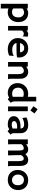

<svg xmlns="http://www.w3.org/2000/svg" viewBox="1965 -2768 991 4962"><g transform="rotate(90 2461.0 -287.5)"><path d="M198.7 -10.3V133.3Q198.7 175.3 200.7 188H79.1V-510.3H198.7V-478.5Q257.8 -520 312 -520Q366.2 -520 408.2 -504.9Q450.2 -489.7 481.9 -458Q551.8 -389.2 551.8 -261.7Q551.8 -177.2 512.2 -110.8Q478.5 -54.7 418.9 -21Q366.2 8.8 304.7 8.8Q243.2 8.8 198.7 -10.3ZM198.7 -133.3Q235.8 -102.1 294.9 -102.1Q391.6 -102.1 419.9 -195.3Q429.7 -227.1 429.7 -263.4Q429.7 -299.8 422.9 -321.5Q416 -343.3 405 -359.1Q394 -375 380.4 -385.5Q366.7 -396 352.5 -402.3Q327.6 -413.6 301.3 -413.6Q274.9 -413.6 246.6 -401.4Q218.3 -389.2 198.7 -368.7Z M769.5 -54.7Q769.5 -12.7 771.5 0H649.9V-510.3H769.5V-472.7Q811 -520 856.7 -520Q902.3 -520 928.7 -508.8L919.9 -377.4L918 -376Q900.9 -406.2 847.2 -406.2Q826.7 -406.2 805.4 -392.3Q784.2 -378.4 769.5 -355.5Z M963.9 -251Q963.9 -308.1 983.4 -356.9Q1002.9 -405.8 1038.6 -442.4Q1114.7 -520 1237.8 -520Q1341.8 -520 1404.8 -451.2Q1466.8 -384.8 1466.8 -284.2Q1466.8 -245.6 1460.9 -231.4Q1412.1 -217.8 1262.2 -217.8H1090.3Q1103 -165.5 1149.4 -136.5Q1195.8 -107.4 1270 -107.4Q1347.7 -107.4 1403.3 -135.3Q1418 -142.6 1425.3 -148.9Q1424.3 -128.4 1422.9 -106.9L1417.5 -30.8Q1380.4 -5.4 1297.4 4.4Q1272.9 7.3 1250.5 7.3Q1126.5 7.3 1045.4 -64.9Q963.9 -137.7 963.9 -251ZM1336.9 -312.5Q1316.9 -417.5 1222.7 -417.5Q1148.4 -417.5 1109.9 -353.5Q1098.1 -334 1091.8 -310.5Q1103.5 -310.1 1120.6 -309.6H1156.7Q1174.8 -309.1 1191.4 -309.1H1219.2Q1244.1 -309.1 1268.1 -309.6L1308.1 -311Q1324.2 -311.5 1336.9 -312.5Z M1701.2 -62.5Q1701.2 -19.5 1705.1 0H1582.5V-510.3H1701.2V-466.8Q1765.6 -520 1838.9 -520Q1918.9 -520 1966.8 -465.6Q2014.6 -411.1 2014.6 -322.3V-127.9Q2014.6 -45.4 2017.1 -28.8Q2019.5 -12.2 2023.7 -7.3Q2027.8 -2.4 2030.8 1.5L2029.8 3.4Q1990.2 0 1972.2 0H1938Q1922.4 0 1896 1.5V-264.6Q1896 -407.7 1809.1 -407.7Q1744.6 -407.7 1701.2 -341.3Z M2507.3 -27.3Q2445.3 7.3 2383.3 7.3Q2321.3 7.3 2274.9 -12.2Q2228.5 -31.7 2195.8 -65.9Q2128.4 -136.2 2128.4 -248.5Q2128.4 -364.7 2206.5 -441.9Q2285.2 -520 2407.7 -520Q2445.3 -520 2481.4 -510.3V-727.5H2601.1V-205.6Q2601.1 -140.6 2607.2 -120.6Q2613.3 -100.6 2620.8 -91.3Q2628.4 -82 2640.1 -73.7L2548.3 7.3Q2522.9 -6.3 2507.3 -27.3ZM2406.2 -105Q2447.3 -105 2481.4 -120.6V-391.1Q2447.3 -405.3 2407.2 -405.3Q2367.2 -405.3 2338.6 -394.5Q2310.1 -383.8 2289.6 -364.7Q2246.6 -324.7 2246.6 -260.7Q2246.6 -190.9 2285.6 -149.4Q2327.6 -105 2406.2 -105Z M2726.1 -655.8Q2765.1 -716.8 2807.6 -763.2L2912.6 -680.7Q2891.6 -654.8 2873.5 -629.9Q2873.5 -629.9 2835.9 -576.7ZM2854.5 -54.7Q2854.5 -12.7 2856.4 0H2732.4V-510.3H2854.5Z M3329.1 -30.3Q3259.8 7.3 3203.6 7.3Q3147.5 7.3 3107.4 -3.2Q3067.4 -13.7 3039.6 -34.2Q2982.9 -75.7 2982.9 -154.3Q2982.9 -224.6 3052.2 -271.5Q3127.4 -322.3 3256.3 -322.3L3275.9 -321.8Q3281.7 -321.3 3289.1 -321Q3296.4 -320.8 3302.2 -319.8Q3298.3 -397.9 3234.9 -411.1Q3213.9 -415.5 3190.2 -415.5Q3166.5 -415.5 3143.8 -411.4Q3121.1 -407.2 3099.6 -400.4Q3052.2 -385.3 3031.7 -365.7L3030.3 -366.7L3015.6 -474.6Q3102.1 -520 3204.6 -520Q3363.8 -520 3408.2 -405.3Q3422.4 -368.7 3422.4 -322.8V-146Q3422.4 -89.4 3462.4 -68.8L3374 12.2Q3346.2 -2.4 3329.1 -30.3ZM3302.7 -231.9Q3289.6 -234.4 3275.4 -234.4H3255.9Q3147.9 -234.4 3118.7 -186.5Q3109.9 -172.4 3109.9 -156.7Q3109.9 -141.1 3115.5 -129.2Q3121.1 -117.2 3134.3 -109.4Q3159.7 -94.7 3209.7 -94.7Q3259.8 -94.7 3303.2 -118.7Q3302.7 -124 3302.7 -129.9Z M3706.5 -141.1Q3706.5 -31.2 3710.4 0H3583V-510.3H3706.5V-466.3Q3773.4 -520 3843.8 -520Q3926.8 -520 3964.4 -448.2Q4002 -486.8 4026.9 -499Q4068.4 -520 4110.1 -520Q4151.9 -520 4181.2 -505.9Q4210.4 -491.7 4229.5 -465.8Q4268.1 -413.6 4268.1 -322.3V-127.9Q4268.1 -45.4 4270.5 -28.8Q4272.9 -12.2 4277.1 -7.3Q4281.2 -2.4 4284.2 1.5L4283.2 3.4Q4244.1 0 4225.6 0H4189Q4170.9 0 4144.5 1.5V-262.7Q4144.5 -377 4109.4 -398.4Q4097.7 -405.3 4081.8 -405.3Q4065.9 -405.3 4053.7 -401.6Q4041.5 -397.9 4030.8 -389.6Q4012.7 -376.5 3989.7 -337.9Q3990.2 -334 3990.2 -330.1Q3990.2 -326.2 3990.2 -201.2Q3990.2 -76.2 3996.1 0Q3954.6 0 3925.5 0Q3896.5 0 3870.1 1.5V-263.2Q3870.1 -342.8 3860.6 -366.7Q3851.1 -390.6 3840.3 -397.9Q3829.6 -405.3 3814 -405.3Q3749.5 -405.3 3706.5 -343.3Z M4372.6 -252.4Q4372.6 -306.2 4390.9 -355.2Q4409.2 -404.3 4443.4 -440.9Q4518.1 -520 4637.2 -520Q4755.9 -520 4825.7 -445.3Q4892.6 -374 4892.6 -260.3Q4892.6 -146.5 4823.7 -71.8Q4751 7.3 4630.9 7.3Q4506.8 7.3 4436.5 -70.3Q4372.6 -141.1 4372.6 -252.4ZM4491.2 -255.4Q4491.2 -224.6 4501.5 -195.8Q4511.7 -167 4530.8 -146.5Q4571.3 -102.1 4637.2 -102.1Q4698.2 -102.1 4733.4 -145.5Q4767.6 -187.5 4767.6 -254.9Q4767.6 -323.2 4732.4 -365.2Q4694.8 -410.2 4629.4 -410.2Q4563 -410.2 4525.4 -362.3Q4491.2 -318.4 4491.2 -255.4Z"/></g></svg>

Font: Hammersmith One
Style: Regular
Weight: 400
Designer: Nicole Fally
Foundry: Nicole Fally
Version: Version 1.003